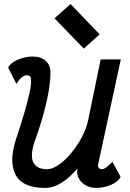

<svg xmlns="http://www.w3.org/2000/svg" viewBox="-20 -910 640 944"><path d="M61 -497 20 -578Q34 -603 69.5 -617.5Q105 -632 140 -632Q181 -632 204 -611.5Q227 -591 228 -556Q229 -528 222 -479Q215 -430 198 -365Q181 -300 153 -222Q127 -149 143 -113.5Q159 -78 212 -78Q232 -78 256.5 -92Q281 -106 305.5 -130.5Q330 -155 352 -186Q374 -217 390.5 -252Q407 -287 414 -322L475 -618H574L464 -109Q464 -106 462.5 -101.5Q461 -97 462 -92Q464 -85 469 -81.5Q474 -78 481 -78Q489 -78 499.5 -85Q510 -92 533 -114L573 -40Q560 -15 524 -0.5Q488 14 453 14Q422 14 398 -1Q374 -16 364 -40.5Q354 -65 365 -93L368 -90Q325 -38 283.5 -12Q242 14 201 14Q91 14 56.5 -51Q22 -116 61 -233Q83 -298 99.5 -355Q116 -412 125.5 -455.5Q135 -499 132 -525Q131 -533 125.5 -536.5Q120 -540 112 -540Q99 -540 85.5 -528.5Q72 -517 61 -497ZM392 -671 248 -820 327 -890 470 -741Z"/></svg>

Font: Victor Mono Thin
Style: Italic
Weight: 100
Italic angle: -12°
Monospace: yes
Designer: Rune Bjørnerås
Version: Version 1.561;gftools[0.9.30]